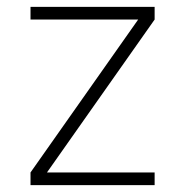

<svg xmlns="http://www.w3.org/2000/svg" viewBox="-20 -540 540 560"><path d="M69 0V-37L383 -483H69V-520H431V-483L117 -37H431V0Z"/></svg>

Font: Zed Sans Extralight
Style: Regular
Weight: 200
Designer: Belleve Invis
Foundry: Belleve Invis
Version: Version 1.0.0; ttfautohint (v1.8.4)